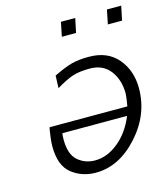

<svg xmlns="http://www.w3.org/2000/svg" viewBox="-102 -735 715 823"><g transform="rotate(-15 256.0 -324.0)"><path d="M70.8 -148.9Q70.8 -163.1 73 -183.1Q75.2 -203.1 77.6 -217Q80.1 -231 81.1 -231.9H425.8Q432.6 -270 433.1 -287.1Q433.1 -348.1 401.6 -389.2Q370.1 -430.2 312 -430.2Q265.1 -430.2 235.1 -420.2Q205.1 -410.2 161.1 -383.8L163.1 -439Q211.9 -462.9 243.4 -471.4Q274.9 -480 320.8 -480Q403.8 -480 449 -426.5Q494.1 -373 494.1 -294.9Q494.1 -177.7 410.2 -85Q326.2 7.8 223.1 7.8Q161.1 7.8 116 -28.1Q70.8 -64 70.8 -148.9ZM125 -165Q125 -99.1 157 -71.5Q189 -43.9 232.9 -43.9Q288.1 -43.9 337.6 -85Q387.2 -126 414.1 -192.9H127Q125 -184.1 125 -165ZM231.9 -592.8 244.6 -655.8H308.1L294.9 -592.8ZM436 -592.8 448.7 -655.8H512.2L499 -592.8Z"/></g></svg>

Font: CMU Bright
Style: Oblique
Weight: 500
Italic angle: -12°
Version: Version 0.7.0